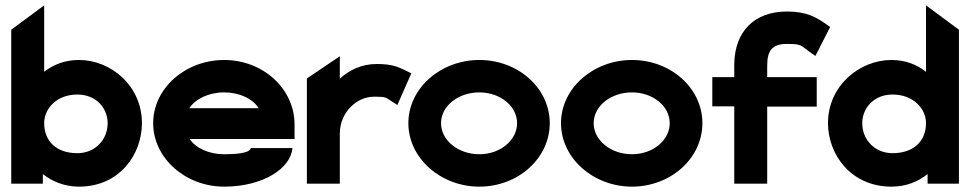

<svg xmlns="http://www.w3.org/2000/svg" viewBox="-20 -686 3629 717"><path d="M22 0H140V-36C174 -9 220 11 275 11C427 11 510 -110 510 -226C510 -366 394 -462 275 -462C222 -462 180 -445 145 -418V-666L22 -575ZM145 -226C145 -281 192 -333 269 -333C339 -333 382 -282 382 -226C382 -164 335 -114 269 -114C190 -114 145 -159 145 -226Z M552 -226C552 -95 673 11 817 11C962 11 1066 -57 1072 -133H917C912 -112 852 -110 817 -110C760 -110 711 -133 688 -167H1080V-221C1080 -355 962 -462 817 -462C673 -462 552 -357 552 -226ZM687 -282C709 -316 759 -341 817 -341C875 -341 924 -317 946 -282Z M1126 0H1249V-187C1249 -230 1267 -264 1290 -287C1311 -308 1340 -325 1379 -325C1422 -325 1422 -321 1439 -310L1464 -294L1516 -412L1494 -423C1468 -435 1447 -447 1387 -447C1329 -447 1284 -424 1249 -392V-476L1126 -393Z M1505 -226C1505 -95 1626 11 1770 11C1915 11 2033 -95 2033 -226C2033 -357 1915 -462 1770 -462C1626 -462 1505 -357 1505 -226ZM1627 -226C1627 -290 1691 -341 1770 -341C1848 -341 1911 -290 1911 -226C1911 -162 1848 -110 1770 -110C1691 -110 1627 -162 1627 -226Z M2075 -226C2075 -95 2196 11 2340 11C2485 11 2603 -95 2603 -226C2603 -357 2485 -462 2340 -462C2196 -462 2075 -357 2075 -226ZM2197 -226C2197 -290 2261 -341 2340 -341C2418 -341 2481 -290 2481 -226C2481 -162 2418 -110 2340 -110C2261 -110 2197 -162 2197 -226Z M2640 -289H2722V0H2845V-288H3030V-398H2845V-441C2845 -499 2865 -522 2919 -522C2975 -522 2970 -516 3001 -494L3025 -477L3080 -585L3062 -598C3028 -621 2993 -643 2919 -643C2797 -643 2724 -569 2722 -447V-398H2640Z M3072 -226C3072 -110 3157 11 3309 11C3364 11 3409 -8 3444 -36V0H3561V-575L3438 -666V-418C3405 -444 3362 -462 3309 -462C3190 -462 3072 -366 3072 -226ZM3200 -226C3200 -282 3243 -333 3313 -333C3390 -333 3438 -281 3438 -226C3438 -159 3392 -114 3313 -114C3247 -114 3200 -164 3200 -226Z"/></svg>

Font: Charger Sport
Style: Ult
Weight: 1000
Designer: Jasper
Foundry: Cannot Into Space Fonts
Version: Version 1.1